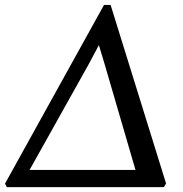

<svg xmlns="http://www.w3.org/2000/svg" viewBox="-38 -766 751 786"><path d="M-9.8 0 -17.5 -14.2 387.8 -745.8H414.8L641.8 -14.9L632.9 0ZM366.8 -581.2 324.2 -501.4 63.2 -34.8 36.5 -70.4H551.8L527.6 -32.9L389.3 -506.9Z"/></svg>

Font: Merriweather Light
Style: Italic
Weight: 300
Italic angle: -7.8°
Designer: Eben Sorkin
Foundry: Eben Sorkin
Version: Version 2.101